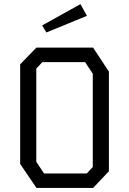

<svg xmlns="http://www.w3.org/2000/svg" viewBox="-20 -932 640 952"><path d="M160.5 -696 80 -613V-119L161 0H441.5L520 -83V-577L441.5 -696ZM160 -129.5V-592L190 -624H402L440 -566.5V-104L410.5 -72H198.5ZM379 -911.5 189 -806 210 -771 411 -853.5Z"/></svg>

Font: Kode
Style: Regular
Weight: 400
Monospace: yes
Designer: Isa Ozler
Foundry: Kadena LLC
Version: Version 1.000;gftools[0.9.28]